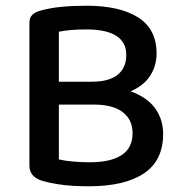

<svg xmlns="http://www.w3.org/2000/svg" viewBox="-20 -640 644 672"><path d="M410 -354V-274H152V-354ZM308 -274 333 -335Q406 -335 454.5 -313.5Q503 -292 527 -255Q551 -218 551 -171Q551 -78 483.5 -33Q416 12 291 12Q265 12 237 10.5Q209 9 181 4.5Q153 0 128 -7Q83 -21 83 -60V-560Q83 -578 92.5 -587.5Q102 -597 119 -602Q153 -612 194.5 -616Q236 -620 282 -620Q399 -620 463.5 -579Q528 -538 528 -453Q528 -409 505 -374Q482 -339 434 -319Q386 -299 310 -299L301 -354Q362 -354 392 -378.5Q422 -403 422 -448Q422 -492 387 -514.5Q352 -537 283 -537Q254 -537 229.5 -535Q205 -533 186 -529V-82Q207 -77 236.5 -74.5Q266 -72 294 -72Q367 -72 405.5 -97Q444 -122 444 -174Q444 -221 409.5 -247.5Q375 -274 308 -274Z"/></svg>

Font: Baloo Bhaijaan 2 Medium
Style: Regular
Weight: 500
Designer: Sanskriti Dholi, Noopur Datye and Ek Type
Foundry: Ek Type
Version: Version 1.701